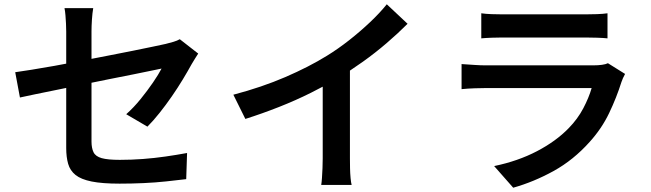

<svg xmlns="http://www.w3.org/2000/svg" viewBox="-20 -823 3040 896"><path d="M289 -132Q289 -153 289 -193.5Q289 -234 289 -285Q289 -336 289 -392Q289 -448 289 -502Q289 -556 289 -601.5Q289 -647 289 -676Q289 -693 288 -712.5Q287 -732 285.5 -751Q284 -770 281 -785H415Q411 -762 409 -731.5Q407 -701 407 -676Q407 -648 407 -606.5Q407 -565 407 -516Q407 -467 407 -416.5Q407 -366 407 -318Q407 -270 407 -230.5Q407 -191 407 -163Q407 -132 416.5 -112.5Q426 -93 454.5 -85Q483 -77 539 -77Q593 -77 646.5 -81Q700 -85 752 -92.5Q804 -100 853 -109L849 13Q807 18 756 23.5Q705 29 649.5 31.5Q594 34 538 34Q457 34 407.5 24Q358 14 332.5 -6.5Q307 -27 298 -58.5Q289 -90 289 -132ZM905 -573Q899 -564 890 -549.5Q881 -535 874 -523Q857 -492 833.5 -453Q810 -414 782 -373.5Q754 -333 724.5 -296Q695 -259 668 -232L569 -290Q604 -321 636 -360.5Q668 -400 694 -438Q720 -476 734 -503Q723 -501 688 -493.5Q653 -486 602.5 -476Q552 -466 491.5 -454Q431 -442 368.5 -429Q306 -416 249 -404.5Q192 -393 146 -383.5Q100 -374 73 -368L51 -486Q80 -490 127 -497.5Q174 -505 233 -515.5Q292 -526 356 -538.5Q420 -551 482.5 -563Q545 -575 599.5 -586Q654 -597 694.5 -605.5Q735 -614 753 -618Q773 -623 790 -628Q807 -633 819 -640Z M1069 -381Q1202 -416 1312 -463.5Q1422 -511 1506 -563Q1558 -595 1609.5 -635.5Q1661 -676 1707 -719.5Q1753 -763 1785 -803L1882 -712Q1837 -667 1784 -621.5Q1731 -576 1673.5 -535Q1616 -494 1557 -458Q1501 -425 1431 -390Q1361 -355 1282.5 -324Q1204 -293 1125 -268ZM1486 -504 1613 -536V-84Q1613 -63 1613.5 -38.5Q1614 -14 1616 7.5Q1618 29 1621 40H1479Q1481 29 1482.5 7.5Q1484 -14 1485 -38.5Q1486 -63 1486 -84Z M2226 -761Q2246 -758 2273.5 -757Q2301 -756 2325 -756Q2343 -756 2382.5 -756Q2422 -756 2471 -756Q2520 -756 2569 -756Q2618 -756 2656.5 -756Q2695 -756 2712 -756Q2736 -756 2765.5 -757Q2795 -758 2815 -761V-644Q2796 -646 2767 -647Q2738 -648 2711 -648Q2694 -648 2655.5 -648Q2617 -648 2568 -648Q2519 -648 2470 -648Q2421 -648 2382 -648Q2343 -648 2325 -648Q2302 -648 2274.5 -647Q2247 -646 2226 -644ZM2897 -478Q2892 -469 2887 -458Q2882 -447 2880 -440Q2857 -367 2822.5 -295Q2788 -223 2732 -161Q2656 -76 2563.5 -25Q2471 26 2375 53L2286 -48Q2397 -71 2486 -117.5Q2575 -164 2634 -225Q2676 -268 2702 -317.5Q2728 -367 2741 -412Q2730 -412 2702 -412Q2674 -412 2635 -412Q2596 -412 2550.5 -412Q2505 -412 2458.5 -412Q2412 -412 2370 -412Q2328 -412 2295.5 -412Q2263 -412 2245 -412Q2227 -412 2195.5 -411Q2164 -410 2134 -407V-524Q2165 -522 2194 -520Q2223 -518 2245 -518Q2259 -518 2289.5 -518Q2320 -518 2361 -518Q2402 -518 2449 -518Q2496 -518 2543.5 -518Q2591 -518 2632.5 -518Q2674 -518 2704.5 -518Q2735 -518 2748 -518Q2771 -518 2789 -520.5Q2807 -523 2817 -528Z"/></svg>

Font: Noto Sans JP Thin SemiBold
Style: Regular
Weight: 600
Version: Version 2.004-H2;hotconv 1.0.118;makeotfexe 2.5.65603